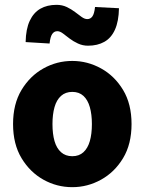

<svg xmlns="http://www.w3.org/2000/svg" viewBox="-20 -762 598 794"><path d="M279 12Q215 12 159.5 -19Q104 -50 69 -108Q34 -166 34 -249Q34 -332 69 -390Q104 -448 159.5 -479Q215 -510 279 -510Q342 -510 398 -479Q454 -448 489 -390Q524 -332 524 -249Q524 -166 489 -108Q454 -50 398 -19Q342 12 279 12ZM279 -116Q307 -116 325 -132.5Q343 -149 351.5 -178.5Q360 -208 360 -249Q360 -289 351.5 -319Q343 -349 325 -365.5Q307 -382 279 -382Q251 -382 232.5 -365.5Q214 -349 205.5 -319Q197 -289 197 -249Q197 -208 205.5 -178.5Q214 -149 232.5 -132.5Q251 -116 279 -116ZM344 -573Q322 -573 302.5 -582Q283 -591 268 -602.5Q253 -614 240.5 -623.5Q228 -633 217 -633Q204 -633 196 -621.5Q188 -610 185 -582L86 -588Q87 -642 103 -676Q119 -710 147 -726Q175 -742 214 -742Q237 -742 256 -733Q275 -724 290 -712.5Q305 -701 317.5 -692Q330 -683 341 -683Q354 -683 362 -694Q370 -705 373 -733L472 -728Q471 -674 455.5 -639.5Q440 -605 411.5 -589Q383 -573 344 -573Z"/></svg>

Font: Source Sans 3 ExtraLight ExtraBold
Style: Regular
Weight: 800
Version: Version 3.052;hotconv 1.1.0;makeotfexe 2.6.0